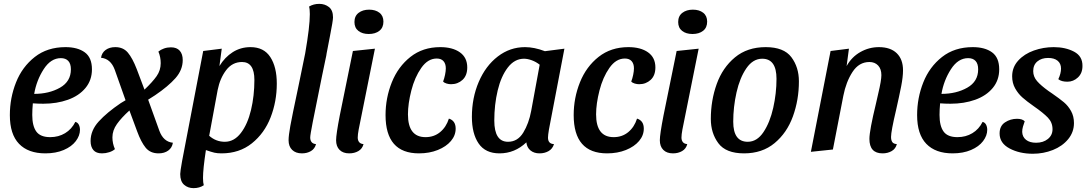

<svg xmlns="http://www.w3.org/2000/svg" viewBox="-20 -774 5635 994"><path d="M31 -178Q31 -267 63 -347.5Q95 -428 160 -479Q225 -530 319 -530Q382 -530 419 -503Q456 -476 456 -415Q456 -359 422.5 -318.5Q389 -278 331.5 -257.5Q274 -237 204 -237Q176 -237 150 -239Q147 -206 147 -179Q147 -122 168 -93Q189 -64 240 -64Q283 -64 317 -84.5Q351 -105 370 -143Q382 -140 388 -128.5Q394 -117 394 -102Q394 -72 372.5 -43.5Q351 -15 310 2.5Q269 20 215 20Q126 20 78.5 -29.5Q31 -79 31 -178ZM347 -415Q347 -444 333.5 -458.5Q320 -473 295 -473Q243 -473 206 -415.5Q169 -358 157 -288Q234 -288 290.5 -320Q347 -352 347 -415Z M449 -44Q449 -99 491.5 -145.5Q534 -192 605 -240L630 -255L574 -413Q553 -470 503 -475Q507 -501 527 -515.5Q547 -530 577 -530Q618 -530 642 -501.5Q666 -473 688 -416L728 -310Q770 -350 791 -380Q812 -410 812 -447Q812 -479 800 -507Q812 -517 829 -523Q846 -529 865 -529Q895 -529 910.5 -511.5Q926 -494 926 -463Q926 -412 888.5 -369.5Q851 -327 783 -281L747 -258L805 -97Q826 -40 875 -35Q871 -9 851 5.5Q831 20 801 20Q758 20 734 -9.5Q710 -39 690 -94L650 -202Q609 -165 585.5 -132Q562 -99 562 -63Q562 -31 575 -2Q564 8 545.5 14Q527 20 508 20Q478 20 463.5 3Q449 -14 449 -44Z M1413 -341Q1413 -249 1381 -166.5Q1349 -84 1284 -32Q1219 20 1127 20Q1105 20 1090 16.5Q1075 13 1046 3Q1031 101 1031 147Q1031 172 1035 185Q1013 200 982 200Q953 200 933 182.5Q913 165 913 127Q913 114 922.5 61Q932 8 942 -41L1032 -510L1128 -522L1116 -432Q1144 -478 1185 -504Q1226 -530 1277 -530Q1346 -530 1379.5 -478.5Q1413 -427 1413 -341ZM1297 -360Q1297 -453 1233 -453Q1183 -453 1151 -411Q1119 -369 1107 -309L1063 -71Q1098 -40 1144 -40Q1192 -40 1227 -85.5Q1262 -131 1279.5 -204.5Q1297 -278 1297 -360Z M1474 -48Q1474 -72 1483 -122Q1492 -172 1522 -313Q1522 -312 1560 -498Q1584 -636 1584 -701Q1584 -727 1580 -740Q1603 -754 1633 -754Q1662 -754 1683 -737.5Q1704 -721 1704 -684Q1704 -667 1688.5 -588.5Q1673 -510 1671 -498Q1670 -492 1669 -485Q1668 -478 1666 -471L1647 -380Q1612 -208 1599 -141.5Q1586 -75 1586 -62Q1586 -47 1593.5 -38Q1601 -29 1616 -28Q1610 -4 1590 8Q1570 20 1543 20Q1511 20 1492.5 2Q1474 -16 1474 -48Z M1815 -660Q1815 -691 1836.5 -707.5Q1858 -724 1891 -724Q1924 -724 1944.5 -708Q1965 -692 1965 -662Q1965 -631 1944 -614.5Q1923 -598 1889 -598Q1856 -598 1835.5 -614Q1815 -630 1815 -660ZM1720 -48Q1720 -78 1739 -176L1807 -510L1921 -522L1837 -104Q1832 -77 1832 -62Q1832 -47 1839.5 -38Q1847 -29 1862 -28Q1856 -4 1835.5 8Q1815 20 1788 20Q1756 20 1738 2Q1720 -16 1720 -48Z M1976 -178Q1976 -267 2008.5 -348Q2041 -429 2105 -479.5Q2169 -530 2259 -530Q2323 -530 2361 -503Q2399 -476 2399 -425Q2399 -383 2374.5 -360.5Q2350 -338 2315 -338Q2304 -338 2292 -341.5Q2280 -345 2274 -352Q2280 -367 2284 -386.5Q2288 -406 2288 -420Q2288 -444 2276 -457.5Q2264 -471 2241 -471Q2195 -471 2161 -422.5Q2127 -374 2109.5 -305.5Q2092 -237 2092 -182Q2092 -64 2183 -64Q2227 -64 2258.5 -90Q2290 -116 2304 -160Q2339 -149 2339 -108Q2339 -73 2314.5 -44Q2290 -15 2246.5 2.5Q2203 20 2149 20Q1976 20 1976 -178Z M2423 -169Q2423 -267 2458.5 -350Q2494 -433 2557 -481.5Q2620 -530 2698 -530Q2746 -530 2801 -509L2902 -522L2822 -104Q2817 -74 2817 -62Q2817 -29 2848 -28Q2841 -4 2820.5 8Q2800 20 2773 20Q2745 20 2726.5 5Q2708 -10 2705 -37Q2645 20 2566 20Q2493 20 2458 -31Q2423 -82 2423 -169ZM2730 -200 2774 -439Q2755 -454 2733 -462Q2711 -470 2693 -470Q2644 -470 2609 -424.5Q2574 -379 2556.5 -305.5Q2539 -232 2539 -150Q2539 -40 2610 -40Q2660 -40 2689 -87.5Q2718 -135 2730 -200Z M2950 -178Q2950 -267 2982.5 -348Q3015 -429 3079 -479.5Q3143 -530 3233 -530Q3297 -530 3335 -503Q3373 -476 3373 -425Q3373 -383 3348.5 -360.5Q3324 -338 3289 -338Q3278 -338 3266 -341.5Q3254 -345 3248 -352Q3254 -367 3258 -386.5Q3262 -406 3262 -420Q3262 -444 3250 -457.5Q3238 -471 3215 -471Q3169 -471 3135 -422.5Q3101 -374 3083.5 -305.5Q3066 -237 3066 -182Q3066 -64 3157 -64Q3201 -64 3232.5 -90Q3264 -116 3278 -160Q3313 -149 3313 -108Q3313 -73 3288.5 -44Q3264 -15 3220.5 2.5Q3177 20 3123 20Q2950 20 2950 -178Z M3491 -660Q3491 -691 3512.5 -707.5Q3534 -724 3567 -724Q3600 -724 3620.5 -708Q3641 -692 3641 -662Q3641 -631 3620 -614.5Q3599 -598 3565 -598Q3532 -598 3511.5 -614Q3491 -630 3491 -660ZM3396 -48Q3396 -78 3415 -176L3483 -510L3597 -522L3513 -104Q3508 -77 3508 -62Q3508 -47 3515.5 -38Q3523 -29 3538 -28Q3532 -4 3511.5 8Q3491 20 3464 20Q3432 20 3414 2Q3396 -16 3396 -48Z M3660 -158Q3660 -254 3690.5 -339Q3721 -424 3785 -477Q3849 -530 3944 -530Q4038 -530 4077 -478Q4116 -426 4116 -353Q4116 -257 4085 -171.5Q4054 -86 3990 -33Q3926 20 3832 20Q3738 20 3699 -32.5Q3660 -85 3660 -158ZM4000 -366Q4000 -470 3926 -470Q3878 -470 3844 -420.5Q3810 -371 3793 -295.5Q3776 -220 3776 -144Q3776 -40 3851 -40Q3899 -40 3932.5 -90Q3966 -140 3983 -215.5Q4000 -291 4000 -366Z M4481 -55Q4481 -98 4515 -238Q4517 -249 4526 -286.5Q4535 -324 4539 -348Q4543 -372 4543 -385Q4543 -417 4526 -435Q4509 -453 4481 -453Q4427 -453 4393.5 -401.5Q4360 -350 4346 -278L4292 0L4178 12L4280 -510L4375 -522L4363 -432Q4389 -479 4434 -504.5Q4479 -530 4530 -530Q4590 -530 4622.5 -498.5Q4655 -467 4655 -410Q4655 -376 4645.5 -327.5Q4636 -279 4619 -204Q4593 -94 4593 -65Q4593 -48 4599.5 -38.5Q4606 -29 4623 -28Q4617 -4 4596.5 8Q4576 20 4549 20Q4481 20 4481 -55Z M4728 -178Q4728 -267 4760 -347.5Q4792 -428 4857 -479Q4922 -530 5016 -530Q5079 -530 5116 -503Q5153 -476 5153 -415Q5153 -359 5119.5 -318.5Q5086 -278 5028.5 -257.5Q4971 -237 4901 -237Q4873 -237 4847 -239Q4844 -206 4844 -179Q4844 -122 4865 -93Q4886 -64 4937 -64Q4980 -64 5014 -84.5Q5048 -105 5067 -143Q5079 -140 5085 -128.5Q5091 -117 5091 -102Q5091 -72 5069.5 -43.5Q5048 -15 5007 2.5Q4966 20 4912 20Q4823 20 4775.5 -29.5Q4728 -79 4728 -178ZM5044 -415Q5044 -444 5030.5 -458.5Q5017 -473 4992 -473Q4940 -473 4903 -415.5Q4866 -358 4854 -288Q4931 -288 4987.5 -320Q5044 -352 5044 -415Z M5155 -83Q5155 -122 5183 -140.5Q5211 -159 5245 -159Q5273 -159 5285 -146Q5280 -132 5276 -118.5Q5272 -105 5272 -91Q5273 -65 5292 -50Q5311 -35 5344 -35Q5381 -35 5405 -54.5Q5429 -74 5429 -105Q5429 -140 5405 -165Q5381 -190 5332 -224Q5295 -250 5273 -269.5Q5251 -289 5235.5 -316.5Q5220 -344 5220 -379Q5220 -426 5251.5 -460.5Q5283 -495 5332.5 -512.5Q5382 -530 5435 -530Q5496 -530 5540.5 -506.5Q5585 -483 5584 -432Q5584 -395 5560.5 -373Q5537 -351 5506 -351Q5475 -351 5459 -364Q5473 -394 5473 -419Q5473 -445 5455.5 -459.5Q5438 -474 5406 -474Q5372 -474 5350.5 -456Q5329 -438 5329 -406Q5329 -377 5349 -354Q5369 -331 5408 -303L5427 -290Q5466 -263 5488 -244.5Q5510 -226 5525 -199Q5540 -172 5540 -137Q5540 -90 5510 -53.5Q5480 -17 5431 2.5Q5382 22 5327 22Q5258 22 5206.5 -5.5Q5155 -33 5155 -83Z"/></svg>

Font: Sansita SW
Style: Italic
Weight: 400
Italic angle: -11°
Designer: Pablo Cosgaya
Foundry: Omnibus-Type
Version: Version 1.000